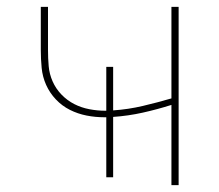

<svg xmlns="http://www.w3.org/2000/svg" viewBox="-20 -540 640 560"><path d="M480 0V-234Q439 -221 396.5 -211.5Q354 -202 310 -199V-23H290V-198Q288 -198 287 -198Q286 -198 284 -198Q258 -198 232.5 -203Q207 -208 184 -219.5Q161 -231 143 -250Q125 -269 114.5 -292.5Q104 -316 101.5 -342Q99 -368 99 -394V-520H120V-394Q120 -370 122 -347Q124 -324 133.5 -302.5Q143 -281 159.5 -264Q176 -247 196.5 -236.5Q217 -226 240.5 -221.5Q264 -217 287 -217Q288 -217 288.5 -217Q289 -217 290 -217V-345H310V-218Q354 -221 396.5 -231Q439 -241 480 -253V-520H501V0Z"/></svg>

Font: Zed Sans Thin Extended
Style: Regular
Weight: 100
Width: 7
Designer: Belleve Invis
Foundry: Belleve Invis
Version: Version 1.0.0; ttfautohint (v1.8.4)